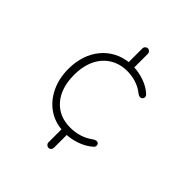

<svg xmlns="http://www.w3.org/2000/svg" viewBox="-199 -743 998 998"><g transform="rotate(45 300.0 -244.5)"><path d="M316 121Q308 121 302 115Q296 109 296 100V-8L306 6Q245 3 198.5 -29.5Q152 -62 125.5 -117.5Q99 -173 99 -243Q99 -294 113.5 -337.5Q128 -381 155.5 -414Q183 -447 221 -466.5Q259 -486 305 -490L296 -468V-589Q296 -598 302 -604Q308 -610 316 -610Q324 -610 330 -604Q336 -598 336 -589V-468L327 -490Q367 -490 408 -476Q449 -462 477 -436Q483 -431 484.5 -424.5Q486 -418 483.5 -412.5Q481 -407 476 -404Q471 -401 463.5 -402Q456 -403 447 -410Q421 -431 389 -441Q357 -451 323 -451Q282 -451 248.5 -436Q215 -421 191 -393.5Q167 -366 154.5 -327.5Q142 -289 142 -242Q142 -145 190.5 -89Q239 -33 322 -33Q357 -33 389 -43Q421 -53 448 -73Q458 -80 465.5 -81Q473 -82 478 -79Q483 -76 484.5 -70Q486 -64 484.5 -58Q483 -52 477 -48Q448 -22 406.5 -7.5Q365 7 325 7L336 -8V100Q336 109 330.5 115Q325 121 316 121Z"/></g></svg>

Font: Nunito ExtraLight
Style: Regular
Weight: 200
Designer: Vernon Adams
Foundry: Vernon Adams
Version: Version 3.602;April 4, 2023;FontCreator 14.0.0.2856 64-bit